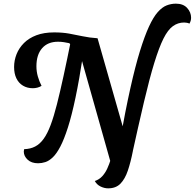

<svg xmlns="http://www.w3.org/2000/svg" viewBox="-20 -869 1064 1049"><path d="M696 0 635 -97Q665 -265 692 -386Q719 -507 744.5 -589.5Q770 -672 794 -724Q818 -776 842 -803Q866 -830 890.5 -839.5Q915 -849 941 -849Q981 -849 1002.5 -825.5Q1024 -802 1024 -772Q1024 -755 1015 -740Q1009 -743 1001.5 -744.5Q994 -746 986 -746Q952 -746 924.5 -726Q897 -706 873 -658Q849 -610 823 -525.5Q797 -441 766.5 -311.5Q736 -182 696 0ZM571 160Q550 160 529.5 150Q509 140 498 120Q522 112 538.5 94Q555 76 566 52Q577 28 585 2Q593 -24 598 -48L706 -44Q694 17 678.5 63Q663 109 638 134.5Q613 160 571 160ZM188 23Q152 23 131 3.5Q110 -16 110 -41Q110 -45 111 -48.5Q112 -52 112 -54Q146 -55 172 -68.5Q198 -82 218.5 -110.5Q239 -139 256.5 -185.5Q274 -232 291 -299Q308 -366 327.5 -455.5Q347 -545 370 -660L434 -570Q413 -433 392.5 -335.5Q372 -238 351 -172.5Q330 -107 309.5 -68Q289 -29 268.5 -9.5Q248 10 228 16.5Q208 23 188 23ZM159 -387Q129 -387 105.5 -401Q82 -415 69.5 -441Q57 -467 57 -503Q57 -539 70.5 -573Q84 -607 111 -634Q138 -661 179 -676.5Q220 -692 276 -692Q321 -692 357.5 -685.5Q394 -679 431 -671Q468 -663 513 -660L455 -602L364 -626L359 -633Q345 -636 329.5 -638.5Q314 -641 297 -641Q241 -641 210 -605.5Q179 -570 179 -507Q179 -479 186.5 -452Q194 -425 207 -400Q196 -393 183.5 -390Q171 -387 159 -387ZM592 45 428 -536 368 -660H513L660 -145L696 0Z"/></svg>

Font: Sansita Swashed Light
Style: Regular
Weight: 400
Version: Version 1.003